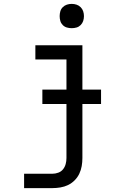

<svg xmlns="http://www.w3.org/2000/svg" viewBox="-20 -763 640 988"><path d="M104 205V131H250Q265 131 280 125.5Q295 120 304.5 108Q314 96 318 81Q322 66 322 50V-457H162V-530H404V50Q404 71 400.5 91.5Q397 112 388 131Q379 150 364 165Q349 180 330.5 189Q312 198 291 201.5Q270 205 250 205ZM349 -618Q336 -618 324 -621.5Q312 -625 303 -634Q294 -643 290.5 -655Q287 -667 287 -680Q287 -693 290.5 -705Q294 -717 303 -726Q312 -735 324 -739Q336 -743 349 -743Q362 -743 374 -739Q386 -735 395 -726Q404 -717 408 -705Q412 -693 412 -680Q412 -667 408 -655Q404 -643 395 -634Q386 -625 374 -621.5Q362 -618 349 -618ZM198 -228V-302H500V-228Z"/></svg>

Font: Iosevka Mono
Style: Regular
Weight: 400
Designer: Belleve Invis
Foundry: Belleve Invis
Version: Version 11.1.1